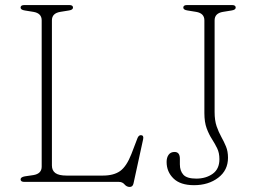

<svg xmlns="http://www.w3.org/2000/svg" viewBox="-20 -720 1010 760"><path d="M252.5 -678.5 218.5 -673Q185.5 -667.5 185.5 -639.5V-65Q185.5 -45 199.2 -35Q213 -25 243.5 -25H387Q430.5 -25 455.8 -43.2Q481 -61.5 500 -110L524.5 -174Q529.5 -185.5 538.5 -185Q550 -184 546.5 -168.5L508.5 6Q505.5 20 493.5 20Q481.5 20 473 10Q464.5 0 451 0H76.5Q61.5 0 61.5 -10Q61.5 -19 78.5 -22L112.5 -27Q145 -32.5 145 -60.5V-639.5Q145 -667.5 112.5 -673L78.5 -678.5Q61.5 -681 61.5 -690Q61.5 -700 76.5 -700H254.5Q269 -700 269 -690Q269 -681 252.5 -678.5ZM882.5 -95.5Q882.5 -46 843.8 -16.5Q805 13 748 13Q694 13 666.8 -13.5Q639.5 -40 639.5 -79Q639.5 -96.5 647.5 -107.5Q655.5 -118.5 671 -118.5Q692 -118.5 692 -91.5V-69.5Q692 -43.5 706 -28.2Q720 -13 757 -13Q795 -13 821.8 -32Q848.5 -51 848.5 -90Q848.5 -115 839.5 -133.2Q830.5 -151.5 818.8 -169.8Q807 -188 798 -212.2Q789 -236.5 789 -272.5V-639.5Q789 -667.5 756.5 -673L722.5 -678.5Q705.5 -681 705.5 -690Q705.5 -700 720.5 -700H898.5Q913 -700 913 -690Q913 -681 896.5 -678.5L862.5 -673Q829.5 -667.5 829.5 -639.5V-277Q829.5 -243 837.5 -220Q845.5 -197 856 -178.2Q866.5 -159.5 874.5 -140.2Q882.5 -121 882.5 -95.5Z"/></svg>

Font: Fraunces 9pt Soft Thin
Style: Regular
Weight: 100
Version: Version 1.000;[b76b70a41]